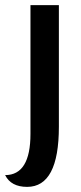

<svg xmlns="http://www.w3.org/2000/svg" viewBox="-49 -530 316 750"><path d="M181 -35Q181 200 57 200Q-6 200 -29 154Q70 154 70 -7V-510H181Z"/></svg>

Font: Sansita
Style: Regular
Weight: 400
Designer: Pablo Cosgaya
Foundry: Omnibus-Type
Version: Version 1.006;hotconv 1.0.109;makeotfexe 2.5.65596